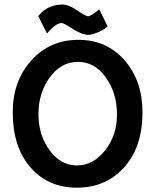

<svg xmlns="http://www.w3.org/2000/svg" viewBox="-20 -825 687 860"><path d="M37.1 -322.3Q37.1 -461.9 120.1 -554.2Q203.1 -646.5 331.1 -646.5Q459 -646.5 538.6 -554.2Q618.2 -461.9 618.2 -322.3Q618.2 -163.1 532.2 -71.3Q451.2 15.6 324.2 15.6Q198.2 15.6 120.1 -71.3Q37.1 -163.1 37.1 -322.3ZM152.3 -313.5Q152.3 -219.7 202.1 -151.9Q252 -84 324.2 -84Q397.5 -84 450.7 -151.4Q503.9 -218.8 503.9 -311.5Q503.9 -408.2 454.1 -478Q404.3 -547.9 329.1 -547.9Q253.9 -547.9 203.1 -478.5Q152.3 -409.2 152.3 -313.5ZM299.8 -699.2Q263.7 -722.7 255.9 -721.7Q229.5 -721.7 190.4 -674.8L151.4 -752.9Q190.4 -802.7 255.9 -804.7Q286.1 -805.7 325.2 -778.8Q364.3 -752 374 -752Q386.7 -752 424.8 -783.2L461.9 -707Q446.3 -691.4 418.5 -680.2Q390.6 -668.9 376 -668.9Q346.7 -668.9 299.8 -699.2Z"/></svg>

Font: Puritan
Style: Bold
Weight: 700
Version: 2.1